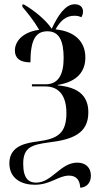

<svg xmlns="http://www.w3.org/2000/svg" viewBox="-20 -682 470 902"><path d="M357 200C388 198 407 176 407 143C407 106 383 82 343 82C264 82 224 176 150 176C115 176 89 157 89 87C89 10 129 -2 210 -13C319 -26 395 -54 395 -154C395 -229 352 -272 251 -281V-283C345 -298 381 -348 381 -412C381 -486 332 -535 241 -544C264 -585 290 -608 329 -608C342 -608 352 -606 362 -601C366 -607 370 -617 370 -628C370 -650 354 -662 331 -662C288 -662 254 -613 223 -547C195 -589 138 -635 92 -661H85V-650C109 -622 139 -585 164 -542C83 -531 50 -485 50 -445C50 -408 74 -389 123 -389C123 -496 148 -535 203 -535C257 -535 279 -492 279 -409C279 -330 253 -286 194 -286H130V-276H193C257 -276 292 -232 292 -151C292 -56 251 -30 160 -18C110 -11 24 -1 24 85C24 159 84 186 143 186C218 186 254 143 304 143C338 143 355 163 357 200Z"/></svg>

Font: Noto Serif Display Condensed Medium
Style: Regular
Weight: 500
Width: 3
Designer: Monotype Design Team
Foundry: Monotype Imaging Inc.
Version: Version 2.009